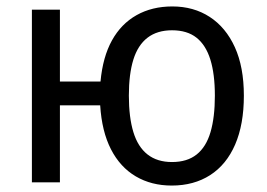

<svg xmlns="http://www.w3.org/2000/svg" viewBox="-20 -566 828 596"><path d="M737 -269Q737 -180 710 -117.5Q683 -55 632.5 -22.5Q582 10 513 10Q450 10 401.5 -18.5Q353 -47 324.5 -102.5Q296 -158 291 -239H166V0H79V-536H166V-313H292Q299 -389 327.5 -440.5Q356 -492 404 -519Q452 -546 515 -546Q581 -546 631 -513.5Q681 -481 709 -419.5Q737 -358 737 -269ZM380 -269Q380 -202 394 -156Q408 -110 438 -86.5Q468 -63 514 -63Q561 -63 590.5 -86.5Q620 -110 633.5 -156Q647 -202 647 -269Q647 -336 633 -381Q619 -426 590 -449Q561 -472 514 -472Q468 -472 438 -449Q408 -426 394 -381Q380 -336 380 -269Z"/></svg>

Font: Noto Sans Display
Style: Regular
Weight: 400
Designer: Monotype Design Team
Foundry: Monotype Imaging Inc.
Version: Version 2.003